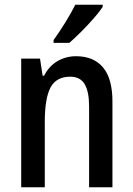

<svg xmlns="http://www.w3.org/2000/svg" viewBox="-20 -786 559 806"><path d="M299 -550Q373 -550 412.5 -503Q452 -456 452 -360V0H354V-340Q354 -401 335.5 -432.5Q317 -464 275 -464Q216 -464 192 -418.5Q168 -373 168 -274V0H69V-540H148L159 -468H165Q186 -509 221.5 -529.5Q257 -550 299 -550ZM411 -757Q398 -737 373 -708.5Q348 -680 320.5 -652.5Q293 -625 271 -606H205V-618Q231 -654 255 -693Q279 -732 296 -766H411Z"/></svg>

Font: Noto Sans Telugu Condensed Medium
Style: Regular
Weight: 500
Width: 3
Designer: Jelle Bosma - Monotype Design Team
Foundry: Monotype Imaging Inc.
Version: Version 2.005; ttfautohint (v1.8.4.7-5d5b)